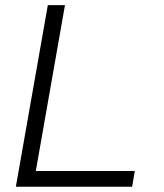

<svg xmlns="http://www.w3.org/2000/svg" viewBox="-20 -713 626 733"><path d="M40.5 0 162.6 -693.4H228L116.7 -60.1H494.6L484.4 0Z"/></svg>

Font: Cascadia Mono Light
Style: Italic
Weight: 300
Italic angle: -10°
Monospace: yes
Designer: Aaron Bell
Foundry: Saja Typeworks
Version: Version 2404.023; ttfautohint (v1.8.4)